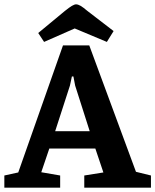

<svg xmlns="http://www.w3.org/2000/svg" viewBox="-29 -864 715 884"><path d="M-9 0V-56L55 -70L261 -655H382L597 -73L666 -56V0H359V-56L447 -70L410 -180H198L161 -71L248 -56V0ZM225 -260H384L317 -470L309 -512H302L293 -470ZM174 -671 147 -712 269 -813Q290 -830 302 -837Q314 -844 321 -844Q330 -844 341.5 -837.5Q353 -831 373 -814L494 -721L463 -671L315 -733Z"/></svg>

Font: Faustina Light
Style: Bold
Weight: 700
Version: Version 1.200